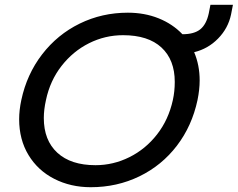

<svg xmlns="http://www.w3.org/2000/svg" viewBox="-20 -767 993 802"><path d="M60 -269Q60 -307 69 -349Q92 -457 156 -540Q220 -623 313 -668.5Q406 -714 514 -714Q584 -714 642.5 -690.5Q701 -667 742 -624Q791 -624 816.5 -644.5Q842 -665 852 -711L859 -747H953L945 -706Q933 -649 891 -606Q849 -563 791 -549Q814 -495 814 -431Q814 -393 805 -349Q782 -241 719 -158.5Q656 -76 562.5 -30.5Q469 15 359 15Q275 15 206.5 -20Q138 -55 99 -119.5Q60 -184 60 -269ZM702 -349Q710 -385 710 -425Q710 -517 654.5 -568.5Q599 -620 494 -620Q419 -620 352 -586.5Q285 -553 237 -491.5Q189 -430 172 -349Q163 -309 163 -274Q163 -181 219.5 -129Q276 -77 379 -77Q453 -77 520.5 -110.5Q588 -144 636 -205.5Q684 -267 702 -349Z"/></svg>

Font: Prompt
Style: Italic
Weight: 400
Italic angle: -12°
Designer: Katatrad Team
Foundry: CadsonDemak
Version: Version 1.001